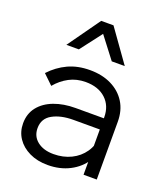

<svg xmlns="http://www.w3.org/2000/svg" viewBox="-142 -857 834 970"><g transform="rotate(20 275.0 -372.5)"><path d="M487 0H416V-96L415 -124V-308Q415 -370 375 -407Q335 -444 267 -444Q218 -444 178.5 -423Q139 -402 109 -366L57 -416Q98 -460 149.5 -484Q201 -508 267 -508Q333 -508 382.5 -483.5Q432 -459 459.5 -415Q487 -371 487 -311ZM228 16Q172 16 129.5 -4.5Q87 -25 63.5 -60Q40 -95 40 -140Q40 -192 69 -228.5Q98 -265 148.5 -284Q199 -303 263 -303H425V-243H273Q206 -243 161.5 -218.5Q117 -194 117 -142Q117 -98 150 -72Q183 -46 237 -46Q289 -46 331 -66.5Q373 -87 398.5 -124Q424 -161 427 -209L457 -192Q457 -132 427.5 -85Q398 -38 346 -11Q294 16 228 16ZM424 -587H354L233 -745H298L177 -587H110L234 -761H300Z"/></g></svg>

Font: Wix Madefor Display
Style: Regular
Weight: 400
Designer: Dalton Maag Ltd
Foundry: Dalton Maag Ltd
Version: Version 3.100